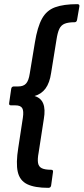

<svg xmlns="http://www.w3.org/2000/svg" viewBox="-20 -740 402 924"><path d="M213 164Q147 164 111 146.5Q75 129 65.5 87Q56 45 68 -29L90 -173Q95 -206 87 -219.5Q79 -233 54 -233H33Q22 -233 24 -244L34 -313Q36 -324 47 -324H68Q93 -324 105.5 -338Q118 -352 123 -385L148 -536Q160 -610 182 -650Q204 -690 245 -705Q286 -720 352 -720Q364 -720 362 -709L351 -645Q349 -633 339 -633Q309 -633 291.5 -626Q274 -619 265.5 -601Q257 -583 252 -550L226 -389Q219 -341 199 -314Q179 -287 146 -278Q177 -269 188 -241.5Q199 -214 191 -168L166 -6Q160 26 163 44Q166 62 181 69.5Q196 77 226 77Q237 77 235 88L226 153Q224 164 213 164Z"/></svg>

Font: Sofia Sans Semi Condensed
Style: Bold Italic
Weight: 700
Italic angle: -9°
Version: Version 4.100